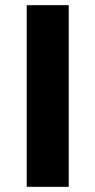

<svg xmlns="http://www.w3.org/2000/svg" viewBox="-20 -720 368 740"><path d="M83 -700H245V0H83Z"/></svg>

Font: Idrija
Style: Bold
Weight: 700
Designer: Julieta Ulanovsky
Foundry: Julieta Ulanovsky
Version: Version 7.200